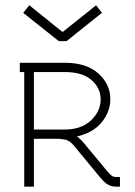

<svg xmlns="http://www.w3.org/2000/svg" viewBox="-20 -699 504 719"><path d="M215.8 -580.1 339.8 -679.2 361.8 -650.9 229 -544.9H200.2L66.9 -650.9L89.8 -679.2L212.9 -580.1ZM222.2 -213.9Q284.2 -213.9 320.6 -248Q356.9 -282.2 356.9 -327.1Q356.9 -369.6 322.5 -399.4Q288.1 -429.2 223.1 -429.2H106.9V-213.9ZM416 0Q397 0 383.5 -8.1Q370.1 -16.1 352.1 -38.1L278.8 -127Q275.9 -130.9 267.8 -140.4Q259.8 -149.9 258.3 -151.9Q256.8 -153.8 250.7 -160.2Q244.6 -166.5 242.7 -167.5Q240.7 -168.5 234.6 -172.1Q228.5 -175.8 224.6 -176Q220.7 -176.3 213.1 -177.7Q205.6 -179.2 197.8 -179.2Q189.9 -179.2 179.2 -179.2H106.9V0H70.8V-429.2H54.2V-463.9H223.1Q303.7 -463.9 348.4 -423.8Q393.1 -383.8 393.1 -328.1Q393.1 -279.8 360.4 -240.5Q327.6 -201.2 268.1 -188Q282.7 -178.7 305.2 -149.9L378.9 -61Q392.6 -44.9 398.9 -40.5Q405.3 -36.1 416 -36.1H429.2V0Z"/></svg>

Font: RawengulkPcs
Style: Regular
Weight: 400
Version: Version 0.92